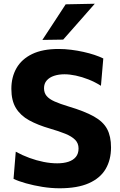

<svg xmlns="http://www.w3.org/2000/svg" viewBox="-20 -988 640 1021"><path d="M296.8 13.2Q252.4 13.2 205.6 5.8Q158.8 -1.7 118.1 -13.2Q77.4 -24.7 52 -36.9L63.8 -181.3Q98.7 -162.1 136.5 -148.3Q174.2 -134.5 211.8 -127Q249.4 -119.5 284.2 -119.5Q318.4 -119.5 343.9 -127.9Q369.4 -136.3 383.6 -153.8Q397.7 -171.2 397.7 -198.5Q397.7 -226.4 379.4 -244.7Q361.1 -263 327.1 -276.8Q293 -290.5 246.2 -304.1Q181.2 -322.9 135.1 -348.2Q89.1 -373.5 64.8 -413.2Q40.4 -453 40.4 -515.5Q40.4 -578.1 67.8 -625.9Q95.3 -673.7 151 -700.7Q206.7 -727.6 291.5 -727.6Q324.8 -727.6 358.5 -723.3Q392.2 -719.1 423.8 -712Q455.4 -705 482.4 -696Q509.3 -687 529.3 -677.1L516.8 -531.8Q485.1 -551.9 450.6 -565.5Q416.1 -579.1 383.1 -586.1Q350.1 -593 322.8 -593Q292.3 -593 267.8 -584.9Q243.2 -576.8 228.7 -560.4Q214.1 -544 214.1 -518.8Q214.1 -494.3 227.8 -477.8Q241.5 -461.2 270.3 -448.4Q299.2 -435.5 344.4 -421.9Q429.8 -396.5 479.3 -368.7Q528.8 -341 549.6 -302Q570.4 -263 570.4 -204.1Q570.4 -138.5 542 -89.7Q513.5 -40.9 453 -13.9Q392.5 13.2 296.8 13.2ZM205.3 -775.7Q236.7 -823.4 267.6 -870.6Q298.5 -917.8 329.2 -965L484 -968.1Q455.2 -935.2 426.8 -903Q398.4 -870.7 370.7 -839.3Q342.9 -807.9 316 -777.4Z"/></svg>

Font: Commissioner Thin
Style: Regular
Weight: 100
Designer: Kostas Bartsokas
Foundry: Kostas Bartsokas
Version: Version 1.001;gftools[0.9.23]